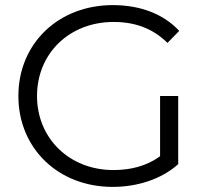

<svg xmlns="http://www.w3.org/2000/svg" viewBox="-20 -726 813 752"><path d="M607 -114C553 -75 491 -60 424 -60C252 -60 125 -184 125 -350C125 -517 252 -640 425 -640C507 -640 577 -616 636 -558L682 -605C620 -672 528 -706 422 -706C208 -706 52 -555 52 -350C52 -145 208 6 421 6C518 6 612 -24 678 -83V-350H607Z"/></svg>

Font: Montserrat Lite
Style: Regular
Weight: 400
Designer: Julieta Ulanovsky
Foundry: Julieta Ulanovsky
Version: Version 7.200;PS 007.200;hotconv 1.0.88;makeotf.lib2.5.64775